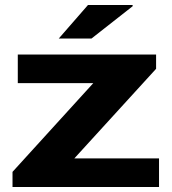

<svg xmlns="http://www.w3.org/2000/svg" viewBox="-20 -744 683 764"><path d="M213.9 -590.8 330.1 -724.1H507.8V-719.2L344.2 -590.8ZM29.8 0V-60.1L351.1 -413.1H50.8V-526.9H601.1V-470.2L275.9 -113.8H612.8V0Z"/></svg>

Font: Archivo Expanded
Style: Bold
Weight: 700
Width: 7
Designer: Hector Gatti
Foundry: Omnibus-Type
Version: Version 2.001